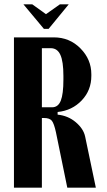

<svg xmlns="http://www.w3.org/2000/svg" viewBox="-20 -873 496 893"><path d="M88.9 -853H129.9L193.8 -807.1L258.8 -853H299.8L206.1 -738.8H184.1ZM44.9 -699.2H230Q303.7 -699.2 354.2 -647.9Q404.8 -596.7 404.8 -527.8V-520Q404.8 -453.1 360.1 -406Q315.4 -358.9 248 -352.1V-339.8Q296.4 -335 332.3 -304.7Q368.2 -274.4 376 -237.8L425.8 0H293L240.2 -257.8Q231.4 -298.3 221.2 -311.3Q210.9 -324.2 184.1 -324.2H174.8V0H44.9ZM274.9 -502.9V-520Q274.9 -587.4 260.7 -618.2Q246.6 -648.9 215.8 -648.9H174.8V-374H222.2Q250.5 -374 262.7 -404.8Q274.9 -435.5 274.9 -502.9Z"/></svg>

Font: Moniqa Black Paragraph
Style: Regular
Weight: 900
Designer: Rajesh Rajput
Foundry: Rajesh Rajput
Version: Version 1.000